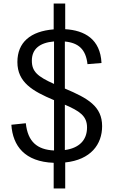

<svg xmlns="http://www.w3.org/2000/svg" viewBox="-20 -906 660 1082"><path d="M473 -544.5 552 -551C545.5 -685.5 457 -735 347.5 -741.5V-886H282.5V-740.5C152.5 -730 78 -668 78 -556.5C78 -442 163.5 -392.5 283.5 -342C284 -342 284 -341.5 284.5 -341.5V-58C190.5 -62.5 136.5 -106.5 125.5 -211.5L44 -203C52 -83 120 5.5 282.5 11.5V156H347.5V9.5C491.5 -5.5 555.5 -92.5 555.5 -195C555.5 -307 475 -352.5 345.5 -407V-672C422.5 -665 464 -627.5 473 -544.5ZM159.5 -564C159.5 -630 203.5 -665.5 284.5 -672.5V-433C191.5 -475 159.5 -502.5 159.5 -564ZM345.5 -60.5V-316C426.5 -281 470.5 -253.5 470.5 -188C470.5 -115.5 425.5 -71.5 345.5 -60.5Z"/></svg>

Font: Monaspace Argon Light
Style: Regular
Weight: 300
Designer: Riley Cran & the Lettermatic Team
Foundry: Lettermatic
Version: Version 1.000 (Monaspace Argon)